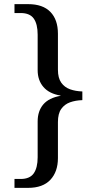

<svg xmlns="http://www.w3.org/2000/svg" viewBox="-20 -780 468 928"><path d="M50 128V85H80Q124 85 143 58Q162 31 162 -20V-193Q162 -243 189 -275Q216 -307 273 -317V-318Q218 -327 190 -359.5Q162 -392 162 -441V-612Q162 -664 143 -690.5Q124 -717 80 -717H50V-760H116Q187 -760 223.5 -722.5Q260 -685 260 -617V-443Q260 -403 276 -380.5Q292 -358 318.5 -348.5Q345 -339 378 -338V-296Q345 -295 318.5 -285.5Q292 -276 276 -253.5Q260 -231 260 -190V-16Q260 50 223.5 89Q187 128 116 128Z"/></svg>

Font: Noto Serif Tamil
Style: Regular
Weight: 400
Designer: Indian Type Foundry, Tom Grace, and the Monotype Design Team
Foundry: Monotype Imaging Inc.
Version: Version 2.003